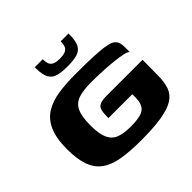

<svg xmlns="http://www.w3.org/2000/svg" viewBox="-159 -797 966 966"><g transform="rotate(-45 323.5 -314.5)"><path d="M326 5Q247 5 191 -4.5Q135 -14 99.5 -39.5Q64 -65 47.5 -110.5Q31 -156 31 -228Q31 -306 52.5 -353.5Q74 -401 113.5 -425Q153 -449 208 -457Q263 -465 329 -465Q402 -465 458 -462.5Q514 -460 541 -454Q569 -449 581 -438.5Q593 -428 596.5 -415Q600 -402 600 -389V-350Q594 -358 571 -363Q548 -368 517.5 -371.5Q487 -375 455 -377Q423 -379 396.5 -379.5Q370 -380 356 -380Q298 -380 264 -368.5Q230 -357 214.5 -324.5Q199 -292 199 -228Q199 -168 213.5 -136.5Q228 -105 258 -93Q288 -81 336 -81Q383 -81 409.5 -88.5Q436 -96 447 -115Q458 -134 459 -165Q459 -174 459 -180.5Q459 -187 459 -191H289Q289 -224 293 -242.5Q297 -261 312.5 -269Q328 -277 363 -277H618L617 -167Q617 -120 605.5 -87Q594 -54 562.5 -34Q531 -14 473.5 -4.5Q416 5 326 5ZM329 -520Q288 -520 261 -527Q234 -534 221 -557.5Q208 -581 208 -626V-634H265V-628Q265 -614 269.5 -601.5Q274 -589 287.5 -582Q301 -575 328 -575Q356 -575 369.5 -582Q383 -589 387.5 -601Q392 -613 392 -628V-634H448V-626Q448 -581 435.5 -558Q423 -535 396.5 -527.5Q370 -520 329 -520Z"/></g></svg>

Font: r_Genos
Style: Bold
Weight: 700
Designer: Robert E. Leuschke
Foundry: Robert E. Leuschke
Version: Version 2.000;June 29, 2024;FontCreator 14.0.0.2814 32-bit